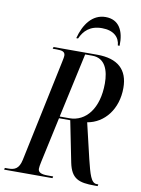

<svg xmlns="http://www.w3.org/2000/svg" viewBox="-128 -994 779 1060"><g transform="rotate(10 261.5 -463.5)"><path d="M237 -784H247C267 -828 300 -863 368 -863C433 -863 467 -830 470 -784H480C483 -868 452 -927 377 -927C302 -927 257 -862 237 -784ZM-29 0H242L244 -10H211C178 -10 159 -18 159 -38C159 -48 161 -59 165 -78L220 -332H283L329 -102C347 -15 389 0 477 0H495L497 -10H488C456 -10 444 -58 424 -138L377 -337C472 -353 541 -439 541 -558C541 -661 482 -714 367 -714H122L119 -704H141C171 -704 189 -700 189 -677C189 -671 187 -660 183 -641L63 -71C52 -20 28 -10 -7 -10H-27ZM276 -342H222L301 -704H341C414 -704 436 -637 436 -565C436 -425 369 -342 276 -342Z"/></g></svg>

Font: Noto Serif Display ExtraCondensed Medium
Style: Italic
Weight: 500
Width: 2
Italic angle: -12°
Designer: Monotype Design Team
Foundry: Monotype Imaging Inc.
Version: Version 2.009